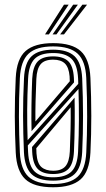

<svg xmlns="http://www.w3.org/2000/svg" viewBox="-20 -792 453 820"><path d="M207 7.8Q124.2 7.8 87.6 -27.1Q51 -62 47.2 -140.5Q43.5 -217.8 43.2 -295.6Q43 -373.5 47.2 -459.5Q51.2 -541 89.6 -574.4Q128 -607.8 207 -607.8Q287.5 -607.8 325 -573.6Q362.5 -539.5 366.2 -459.2Q369.8 -378 369.9 -297.8Q370 -217.5 366.2 -140.5Q362 -59 323.8 -25.6Q285.5 7.8 207 7.8ZM207 -6.2Q278.2 -6.2 311.5 -37.2Q344.8 -68.2 348.5 -141.5Q352 -214.2 352.2 -292.8Q352.5 -371.2 348.5 -458.5Q345.2 -531.5 311.9 -562.6Q278.5 -593.8 207 -593.8Q135.2 -593.8 101.9 -562.6Q68.5 -531.5 64.8 -458.5Q60.5 -369 60.9 -293.4Q61.2 -217.8 64.8 -141.2Q68.2 -69 101.4 -37.6Q134.5 -6.2 207 -6.2ZM207 -20.5Q142.5 -20.5 114 -49.1Q85.5 -77.8 82.2 -142.5Q78.8 -221.2 78.5 -296.4Q78.2 -371.5 82.5 -457.5Q85.5 -524 115.1 -551.9Q144.8 -579.8 207 -579.8Q269 -579.8 298.4 -551.9Q327.8 -524 331 -457.8Q334.5 -375.8 334.6 -299.5Q334.8 -223.2 331 -142.5Q327.8 -76.5 298.4 -48.5Q269 -20.5 207 -20.5ZM98 -193.2 314.2 -434Q314.2 -440.2 313.9 -448Q313.5 -455.8 313.5 -457.2Q310.5 -516.8 285 -541.1Q259.5 -565.5 207 -565.5Q151.5 -565.5 127.1 -539.8Q102.8 -514 100 -456.2Q96.5 -385.8 96.1 -322.6Q95.8 -259.5 98 -193.2ZM114.8 -231.8Q113.5 -282.5 114.4 -341.8Q115.2 -401 117.5 -455.5Q120 -506.2 140.5 -528.8Q161 -551.2 207 -551.2Q248.2 -551.2 270.4 -531.5Q292.5 -511.8 295.5 -460Q295.8 -455.8 295.9 -450.1Q296 -444.5 296.2 -440.2ZM131.2 -273 278 -445Q277.8 -449.2 277.5 -456.9Q277.2 -464.5 277.2 -466.2Q274 -504.2 257.1 -520.8Q240.2 -537.2 207 -537.2Q170.2 -537.2 153.8 -517.9Q137.2 -498.5 135.2 -454.8Q133 -404.2 131.9 -360.1Q130.8 -316 131.2 -273ZM207 -34.8Q261 -34.8 285.8 -60Q310.5 -85.2 313.5 -143.8Q316.8 -215 317 -279.6Q317.2 -344.2 315.2 -412L98.8 -171Q99 -163.5 99.1 -162Q99.2 -160.5 100 -142.5Q102.8 -83.8 128.2 -59.2Q153.8 -34.8 207 -34.8ZM207 -48.8Q161.8 -48.8 140.9 -70.8Q120 -92.8 117.5 -143.2Q117.2 -149.2 117.1 -154.1Q117 -159 116.8 -164L298.5 -375Q301 -260 295.8 -144.2Q293.2 -92.2 272.2 -70.5Q251.2 -48.8 207 -48.8ZM207 -62.8Q243 -62.8 259.5 -82Q276 -101.2 278.2 -145.2Q280.2 -195 281.4 -241.1Q282.5 -287.2 281.8 -333.8L135 -159Q135.2 -154.2 135.4 -147.8Q135.5 -141.2 135.8 -136.8Q138.8 -94.2 157 -78.5Q175.2 -62.8 207 -62.8ZM172.2 -645 253.2 -772H273.2L188.8 -645ZM236.8 -645 331.8 -772H351.8L253.2 -645ZM204.5 -645 292.5 -772H312.5L221 -645Z"/></svg>

Font: Big Shoulders Inline Text Medium
Style: Regular
Weight: 500
Designer: Patric King
Foundry: XO Type Co
Version: Version 1.000